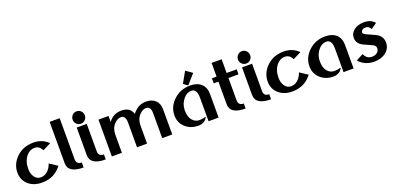

<svg xmlns="http://www.w3.org/2000/svg" viewBox="6 -1693 5416 2632"><g transform="rotate(-20 2714.0 -376.5)"><path d="M306.2 9.8Q176.3 9.8 98.1 -69.3Q34.2 -134.3 34.2 -234.4Q34.2 -360.4 133.8 -455.1Q231 -546.9 379.4 -546.9Q507.8 -546.9 594.7 -460L474.6 -400.4Q439.5 -473.6 370.6 -473.6Q300.8 -473.6 252 -416Q191.4 -344.7 191.4 -232.4Q191.4 -160.6 224.6 -112.8Q259.3 -63.5 314.9 -63.5Q385.3 -63.5 433.6 -121.1Q464.8 -158.2 480 -206.1L594.7 -130.4Q576.2 -105.5 551.8 -82Q456.1 9.8 306.2 9.8Z M912.1 9.8Q687.5 9.8 687.5 -134.8V-737.3H834V-136.7Q834 -63.5 912.1 -63.5Z M1234.4 9.8Q1009.8 9.8 1009.8 -134.8V-537.1H1156.2V-136.7Q1156.2 -63.5 1234.4 -63.5ZM1020 -720.7Q1045.9 -747.1 1083 -747.1Q1120.1 -747.1 1146 -720.7Q1171.9 -694.3 1171.9 -656.7Q1171.9 -619.1 1146 -592.8Q1120.1 -566.4 1083 -566.4Q1045.9 -566.4 1020 -592.8Q994.1 -619.1 994.1 -656.7Q994.1 -694.3 1020 -720.7Z M1327.1 0V-537.1H1473.6V-449.7Q1543 -546.9 1663.6 -546.9Q1752 -546.9 1794.4 -494.6Q1812 -473.6 1823.2 -440.9Q1902.8 -546.9 2021 -546.9Q2108.9 -546.9 2159.2 -498Q2208 -450.7 2208 -367.2V0H2061.5V-364.7Q2061.5 -415 2043.9 -439Q2025.4 -463.9 1992.7 -463.9Q1944.3 -463.9 1898.4 -417Q1840.8 -357.9 1840.8 -262.7V0H1694.3V-364.7Q1694.3 -414.6 1676.3 -439Q1657.7 -463.9 1625.5 -463.9Q1577.1 -463.9 1531.2 -417Q1473.6 -357.9 1473.6 -262.7V0Z M2672.4 -761.7 2766.6 -695.8 2644 -556.6 2582.5 -601.1ZM2884.3 0H2737.8V-341.8Q2737.8 -409.2 2717.3 -441.4Q2696.8 -473.6 2656.7 -473.6Q2592.3 -473.6 2543 -416Q2482.4 -344.2 2482.4 -251Q2482.4 -157.2 2522.5 -108.4Q2564.9 -57.1 2627 -57.1Q2676.8 -57.1 2718.3 -71.3L2721.7 -67.9Q2709 -42.5 2687 -22.9Q2650.4 9.8 2587.4 9.8Q2467.3 9.8 2389.2 -69.3Q2325.2 -134.3 2325.2 -234.4Q2325.2 -360.4 2424.1 -453.6Q2522.9 -546.9 2665.5 -546.9Q2770.5 -546.9 2827.1 -493.2Q2884.3 -439.5 2884.3 -344.2Z M3274.9 9.8Q3050.3 9.8 3050.3 -134.8V-463.9H2981.9V-537.1H3050.3V-737.3H3196.8V-537.1H3343.3V-463.9H3196.8V-136.7Q3196.8 -63.5 3274.9 -63.5Z M3646 9.8Q3421.4 9.8 3421.4 -134.8V-537.1H3567.9V-136.7Q3567.9 -63.5 3646 -63.5ZM3431.6 -720.7Q3457.5 -747.1 3494.6 -747.1Q3531.7 -747.1 3557.6 -720.7Q3583.5 -694.3 3583.5 -656.7Q3583.5 -619.1 3557.6 -592.8Q3531.7 -566.4 3494.6 -566.4Q3457.5 -566.4 3431.6 -592.8Q3405.8 -619.1 3405.8 -656.7Q3405.8 -694.3 3431.6 -720.7Z M3957 9.8Q3827.1 9.8 3749 -69.3Q3685.1 -134.3 3685.1 -234.4Q3685.1 -360.4 3784.7 -455.1Q3881.8 -546.9 4030.3 -546.9Q4158.7 -546.9 4245.6 -460L4125.5 -400.4Q4090.3 -473.6 4021.5 -473.6Q3951.7 -473.6 3902.8 -416Q3842.3 -344.7 3842.3 -232.4Q3842.3 -160.6 3875.5 -112.8Q3910.2 -63.5 3965.8 -63.5Q4036.1 -63.5 4084.5 -121.1Q4115.7 -158.2 4130.9 -206.1L4245.6 -130.4Q4227.1 -105.5 4202.6 -82Q4106.9 9.8 3957 9.8Z M4853.5 0H4707V-341.8Q4707 -409.2 4686.5 -441.4Q4666 -473.6 4626 -473.6Q4561.5 -473.6 4512.2 -416Q4451.7 -344.2 4451.7 -251Q4451.7 -157.2 4491.7 -108.4Q4534.2 -57.1 4596.2 -57.1Q4646 -57.1 4687.5 -71.3L4690.9 -67.9Q4678.2 -42.5 4656.2 -22.9Q4619.6 9.8 4556.6 9.8Q4436.5 9.8 4358.4 -69.3Q4294.4 -134.3 4294.4 -234.4Q4294.4 -360.4 4393.3 -453.6Q4492.2 -546.9 4634.8 -546.9Q4739.7 -546.9 4796.4 -493.2Q4853.5 -439.5 4853.5 -344.2Z M5154.8 9.8Q5018.1 9.8 4931.6 -87.9L5037.1 -143.1Q5068.8 -64.5 5149.4 -64.5Q5200.2 -64.5 5230.5 -95.7Q5253.4 -119.1 5253.4 -151.9Q5253.4 -189.5 5209 -209.5L5091.8 -262.7Q4998.5 -305.2 4998.5 -393.6Q4998.5 -459.5 5056.2 -503.9Q5112.3 -546.9 5201.7 -546.9Q5304.2 -546.9 5356.4 -481.9L5272.5 -422.9Q5245.6 -472.7 5199.7 -472.7Q5168.9 -472.7 5151.4 -459Q5131.8 -443.4 5131.8 -422.9Q5131.8 -401.4 5178.7 -380.4L5293 -328.6Q5393.6 -283.2 5393.6 -181.6Q5393.6 -92.8 5317.4 -37.1Q5252.9 9.8 5154.8 9.8Z"/></g></svg>

Font: Klaudia
Style: Bold
Weight: 700
Designer: Wojciech Kalinowski "wmk69" (wmk69@o2.pl)
Foundry: Wojciech Kalinowski "wmk69" (wmk69@o2.pl)
Version: Version 3.1.0; 2021-05-10